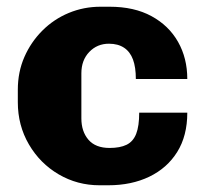

<svg xmlns="http://www.w3.org/2000/svg" viewBox="-20 -541 606 571"><path d="M276 10Q210 10 154.5 -22.5Q99 -55 66 -111.5Q33 -168 33 -237V-274Q33 -327 52.5 -371.5Q72 -416 106 -450Q140 -484 184.5 -502.5Q229 -521 279 -521H306Q379 -521 430.5 -493Q482 -465 509.5 -416.5Q537 -368 537 -306H384Q384 -341 375.5 -364Q367 -387 349 -399Q331 -411 304 -411Q269 -411 245.5 -386.5Q222 -362 222 -323V-189Q222 -150 243 -125.5Q264 -101 306 -101Q337 -101 356.5 -110.5Q376 -120 385 -143Q394 -166 394 -206H537Q537 -137 507 -89Q477 -41 424 -15.5Q371 10 302 10Z"/></svg>

Font: Chivo Medium ExtraBold
Style: Regular
Weight: 800
Version: Version 2.002